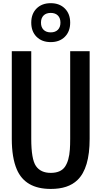

<svg xmlns="http://www.w3.org/2000/svg" viewBox="-20 -1204 651 1233"><path d="M305.7 9.3Q141.6 9.3 87.9 -116.2Q55.7 -191.4 55.7 -312.5V-875H180.7V-312.5Q180.7 -181.2 210.9 -137.7Q241.2 -93.8 305.7 -93.8Q369.6 -93.8 397 -132.8Q423.8 -171.9 428.7 -244.6Q430.7 -272 430.7 -312.5V-875H555.7V-312.5Q555.7 -123 477.5 -47.9Q418 9.8 305.7 9.3ZM259.8 -1012.7Q276.4 -996.1 305.7 -996.1Q335 -996.1 351.6 -1012.7Q368.2 -1029.3 368.2 -1058.6Q368.2 -1087.9 351.6 -1104.5Q335 -1121.1 305.7 -1121.1Q276.4 -1121.1 259.8 -1104.5Q243.2 -1087.9 243.2 -1058.6Q243.2 -1029.3 259.8 -1012.7ZM396.5 -967.8Q362.3 -933.6 305.7 -933.6Q249 -933.6 214.8 -967.8Q180.7 -1002 180.7 -1058.6Q180.7 -1115.2 214.8 -1149.4Q249 -1183.6 305.7 -1183.6Q362.3 -1183.6 396.5 -1149.4Q430.7 -1115.2 430.7 -1058.6Q430.7 -1002 396.5 -967.8Z"/></svg>

Font: Oswald-Regular
Style: Regular
Weight: 400
Designer: vernon adams
Foundry: vernon adams
Version: Version 2.002; ttfautohint (v0.92.18-e454-dirty) -l 8 -r 50 